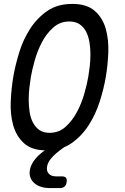

<svg xmlns="http://www.w3.org/2000/svg" viewBox="-20 -760 640 983"><path d="M234 -80Q282 -80 316.5 -111.5Q351 -143 374.5 -187.5Q398 -232 412 -281.5Q426 -331 432 -367Q436 -390 439.5 -420Q443 -450 443 -481.5Q443 -513 438 -543.5Q433 -574 421 -597.5Q409 -621 388 -635.5Q367 -650 335 -650Q287 -650 252 -618.5Q217 -587 194 -542.5Q171 -498 157.5 -449.5Q144 -401 138 -366Q134 -342 130.5 -311.5Q127 -281 127 -249.5Q127 -218 131.5 -187.5Q136 -157 148.5 -133Q161 -109 181.5 -94.5Q202 -80 234 -80ZM218 10Q143 10 103 -26.5Q63 -63 47.5 -119Q32 -175 35 -241Q38 -307 48 -367Q58 -425 78 -490.5Q98 -556 133.5 -611.5Q169 -667 221.5 -703.5Q274 -740 350 -740Q425 -740 465.5 -704Q506 -668 521.5 -612.5Q537 -557 534.5 -492Q532 -427 522 -368Q512 -308 491 -241.5Q470 -175 434 -119Q398 -63 345.5 -26.5Q293 10 218 10ZM297 143Q312 143 318 150.5Q324 158 321 173Q319 188 310 195.5Q301 203 286 203H238Q183 203 154.5 176.5Q126 150 133 110Q138 81 162 52Q186 23 239 -10H314L301 -1Q262 27 243 49.5Q224 72 221 93Q217 115 229.5 129Q242 143 267 143Z"/></svg>

Font: Maple Mono
Style: Italic
Weight: 400
Italic angle: -10°
Monospace: yes
Designer: subframe7536
Version: Version 7.300